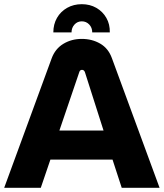

<svg xmlns="http://www.w3.org/2000/svg" viewBox="-20 -898 783 918"><path d="M0 0 227 -619Q244 -665 283 -688.5Q322 -712 371 -712Q420 -712 459 -689.5Q498 -667 515 -620L743 0H562L518 -135H221L175 0ZM264 -274H475L386 -553Q382 -564 372 -564Q362 -564 359 -553ZM371 -878Q332 -878 301 -860.5Q270 -843 252.5 -812.5Q235 -782 235 -743H322Q322 -765 336 -780.5Q350 -796 371 -796Q392 -796 406.5 -781Q421 -766 421 -743H505Q506 -782 488.5 -812.5Q471 -843 440.5 -860.5Q410 -878 371 -878Z"/></svg>

Font: MuseoModerno
Style: Bold
Weight: 700
Designer: Pablo Cosgaya, Héctor Gatti, Marcela Romero, and the Authors of The MuseoModerno Project.
Foundry: Omnibus-Type Team
Version: Version 1.001